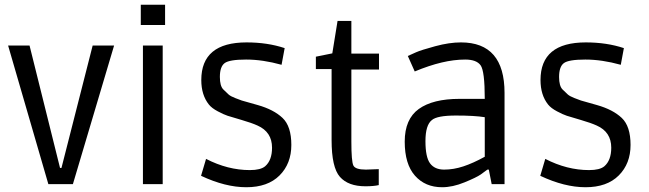

<svg xmlns="http://www.w3.org/2000/svg" viewBox="-20 -773 2725 806"><path d="M459 -582 286 0H183L14 -582H104L232 -68H238L369 -582Z M663 0H580V-582H663ZM673 -668H571V-753H673Z M1162 -501Q1083 -523 1013 -523Q943 -523 923 -508Q903 -493 903 -450Q903 -412 917.5 -397.5Q932 -383 940 -376Q948 -369 967 -361.5Q986 -354 995 -351Q1032 -340 1062 -332Q1129 -313 1166 -278Q1203 -243 1203 -164.5Q1203 -86 1153.5 -36.5Q1104 13 1014 13Q970 13 922.5 1Q875 -11 824 -35L845 -106Q936 -59 1029 -59Q1074 -59 1093 -75Q1122 -100 1122 -153Q1122 -219 1061 -246Q1037 -257 994 -269.5Q951 -282 935.5 -287Q920 -292 894.5 -305.5Q869 -319 857 -334Q825 -374 825 -437Q825 -595 1015 -595Q1103 -595 1175 -571Z M1455 -548H1571V-481H1455V-179Q1455 -95 1463.5 -78Q1472 -61 1516 -61L1570 -63V4Q1549 9 1514 9Q1442 9 1407 -30.5Q1372 -70 1372 -185V-483H1306V-535L1375 -549L1397 -685H1455Z M1909 -358H2015Q2015 -475 1997.5 -499Q1980 -523 1933 -523Q1886 -523 1833.5 -510.5Q1781 -498 1721 -473L1692 -538Q1705 -544 1726.5 -553.5Q1748 -563 1807 -579Q1866 -595 1915 -595Q2098 -595 2098 -383V0H2044L2032 -61H2026Q2016 -53 1998 -40.5Q1980 -28 1930 -7.5Q1880 13 1836 13Q1765 13 1722 -35.5Q1679 -84 1679 -178.5Q1679 -273 1738 -315.5Q1797 -358 1909 -358ZM2015 -281Q1972 -288 1893.5 -288Q1815 -288 1793 -269Q1766 -248 1766 -180.5Q1766 -113 1785.5 -87Q1805 -61 1844.5 -61Q1884 -61 1925 -74.5Q1966 -88 2015 -115Z M2586 -501Q2507 -523 2437 -523Q2367 -523 2347 -508Q2327 -493 2327 -450Q2327 -412 2341.5 -397.5Q2356 -383 2364 -376Q2372 -369 2391 -361.5Q2410 -354 2419 -351Q2456 -340 2486 -332Q2553 -313 2590 -278Q2627 -243 2627 -164.5Q2627 -86 2577.5 -36.5Q2528 13 2438 13Q2394 13 2346.5 1Q2299 -11 2248 -35L2269 -106Q2360 -59 2453 -59Q2498 -59 2517 -75Q2546 -100 2546 -153Q2546 -219 2485 -246Q2461 -257 2418 -269.5Q2375 -282 2359.5 -287Q2344 -292 2318.5 -305.5Q2293 -319 2281 -334Q2249 -374 2249 -437Q2249 -595 2439 -595Q2527 -595 2599 -571Z"/></svg>

Font: Ruda
Style: Regular
Weight: 400
Designer: Mariela Monsalve, Angelina Sanchez
Foundry: Mariela Monsalve, Angelina Sanchez
Version: Version 1.002